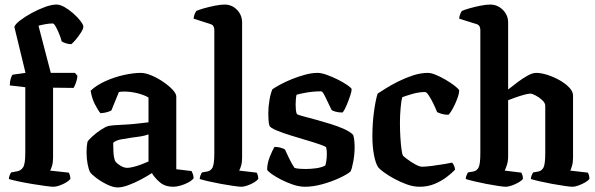

<svg xmlns="http://www.w3.org/2000/svg" viewBox="-20 -820 2614 843"><path d="M215 0Q206 0 179 -3.5Q152 -7 119.5 -12.5Q87 -18 59 -24Q31 -30 19 -34Q19 -42 22.5 -50.5Q26 -59 29 -63L56 -68Q72 -71 81.5 -85.5Q91 -100 91 -148V-437L23 -445Q23 -462 27 -474.5Q31 -487 35 -492L92 -500L43 -702Q47 -714 68.5 -730.5Q90 -747 119.5 -763Q149 -779 178 -789.5Q207 -800 228 -800Q244 -800 264 -788.5Q284 -777 303 -760Q322 -743 334 -727Q346 -711 346 -703Q346 -694 336 -678Q326 -662 313.5 -647Q301 -632 293 -626Q281 -626 269 -630Q257 -634 251 -638Q247 -654 239.5 -672Q232 -690 224.5 -703.5Q217 -717 211 -717Q196 -717 177.5 -713.5Q159 -710 149 -707L203 -500H309L320 -487Q319 -472 313.5 -457Q308 -442 303 -434L213 -435V-128Q213 -107 208.5 -92Q204 -77 200 -71L282 -62Q284 -59 286.5 -51.5Q289 -44 289 -35Q284 -27 270.5 -19Q257 -11 241.5 -5.5Q226 0 215 0Z M497 3Q477 3 451 -9.5Q425 -22 403 -38.5Q381 -55 375 -65Q369 -77 364.5 -100.5Q360 -124 360 -152Q360 -178 364 -197Q368 -205 385.5 -221Q403 -237 423.5 -250.5Q444 -264 457 -267Q466 -269 486.5 -270.5Q507 -272 531 -273Q548 -274 560.5 -275Q573 -276 588.5 -278Q604 -280 632 -283V-392Q611 -404 582 -411Q553 -418 527 -418Q520 -418 513 -417.5Q506 -417 502 -416L469 -335Q464 -332 451.5 -328Q439 -324 421 -323Q410 -336 396.5 -362.5Q383 -389 378 -422Q405 -447 444.5 -464.5Q484 -482 525 -491Q566 -500 598 -500Q618 -500 644.5 -489Q671 -478 696 -461Q721 -444 737.5 -426.5Q754 -409 754 -396V-77L821 -69Q823 -65 826.5 -56.5Q830 -48 830 -37Q822 -27 806 -18.5Q790 -10 772 -5Q754 0 741 0Q705 0 682 -19.5Q659 -39 647 -60Q627 -47 599 -32Q571 -17 543.5 -7Q516 3 497 3ZM539 -83Q548 -83 565 -87Q582 -91 600.5 -98Q619 -105 632 -111V-230Q616 -224 597 -221Q578 -218 560 -216Q534 -212 511.5 -208Q489 -204 477 -193Q477 -177 478 -154Q479 -131 485 -114Q490 -105 506.5 -94Q523 -83 539 -83Z M1040 0Q1031 0 1006 -3.5Q981 -7 951 -12.5Q921 -18 895 -24Q869 -30 857 -34Q857 -42 860.5 -50.5Q864 -59 867 -63L890 -67Q906 -70 913.5 -85Q921 -100 921 -148V-688Q921 -697 917.5 -704Q914 -711 905 -714L830 -738Q831 -750 835 -759Q839 -768 842 -772Q853 -777 875.5 -783.5Q898 -790 923.5 -795Q949 -800 966 -800Q998 -800 1020.5 -777Q1043 -754 1043 -721V-128Q1043 -107 1038.5 -92Q1034 -77 1030 -71L1107 -62Q1109 -59 1111.5 -51.5Q1114 -44 1114 -35Q1109 -27 1095.5 -19Q1082 -11 1066.5 -5.5Q1051 0 1040 0Z M1319 0Q1294 0 1266 -9.5Q1238 -19 1213 -32Q1188 -45 1171.5 -57Q1155 -69 1153 -75Q1153 -102 1164 -130Q1175 -158 1185 -175Q1202 -175 1214 -171Q1226 -167 1231 -164Q1238 -148 1250 -123.5Q1262 -99 1273 -83Q1281 -80 1296 -79Q1311 -78 1321 -78Q1342 -78 1366 -81Q1390 -84 1408 -93Q1415 -113 1415 -146Q1415 -161 1412 -173Q1410 -177 1385.5 -185.5Q1361 -194 1325.5 -204.5Q1290 -215 1254.5 -226Q1219 -237 1193 -248Q1167 -259 1163 -268Q1160 -278 1159 -293Q1158 -308 1158 -322Q1158 -350 1163 -380Q1168 -410 1176 -428Q1187 -436 1210 -448.5Q1233 -461 1261.5 -472.5Q1290 -484 1319.5 -492Q1349 -500 1374 -500Q1391 -500 1416 -491Q1441 -482 1465.5 -469.5Q1490 -457 1507 -445Q1524 -433 1524 -428Q1524 -419 1517 -398Q1510 -377 1501 -356Q1492 -335 1484 -326Q1467 -326 1454 -329.5Q1441 -333 1436 -337Q1419 -371 1408 -395Q1397 -419 1390 -419Q1357 -419 1325.5 -413.5Q1294 -408 1282 -404Q1280 -395 1279 -383.5Q1278 -372 1278 -361Q1278 -350 1279 -339Q1280 -328 1283 -320Q1286 -316 1309 -310Q1332 -304 1365 -295Q1398 -286 1432 -275.5Q1466 -265 1493 -252.5Q1520 -240 1531 -227Q1534 -217 1535.5 -203Q1537 -189 1537 -175Q1537 -142 1531 -110Q1525 -78 1519 -67Q1504 -54 1469.5 -38Q1435 -22 1394.5 -11Q1354 0 1319 0Z M1822 0Q1795 0 1766 -10.5Q1737 -21 1710.5 -35.5Q1684 -50 1665 -64Q1646 -78 1641 -85Q1629 -102 1622 -139.5Q1615 -177 1615 -221Q1615 -278 1622 -329.5Q1629 -381 1638 -409Q1650 -417 1674 -432Q1698 -447 1729 -462.5Q1760 -478 1793.5 -489Q1827 -500 1859 -500Q1873 -500 1894.5 -491Q1916 -482 1938 -469Q1960 -456 1976 -443.5Q1992 -431 1996 -424Q1996 -409 1988 -387.5Q1980 -366 1969.5 -346Q1959 -326 1949 -316Q1933 -316 1919.5 -320Q1906 -324 1899 -328Q1893 -344 1883 -364.5Q1873 -385 1863 -400.5Q1853 -416 1846 -416Q1819 -416 1788.5 -407Q1758 -398 1746 -393Q1742 -380 1739 -346.5Q1736 -313 1736 -282Q1736 -247 1738 -215.5Q1740 -184 1743 -163Q1746 -142 1749 -137Q1751 -134 1767.5 -121.5Q1784 -109 1803 -98.5Q1822 -88 1833 -88Q1848 -88 1876 -91.5Q1904 -95 1930 -99.5Q1956 -104 1965 -106Q1969 -102 1973 -94Q1977 -86 1978 -75Q1964 -60 1941 -42.5Q1918 -25 1888 -12.5Q1858 0 1822 0Z M2201 0Q2192 0 2168 -3.5Q2144 -7 2115.5 -12.5Q2087 -18 2062 -24Q2037 -30 2025 -34Q2025 -42 2028.5 -50.5Q2032 -59 2035 -63L2058 -67Q2074 -70 2081.5 -85Q2089 -100 2089 -148V-688Q2089 -697 2085.5 -704Q2082 -711 2073 -714L1996 -738Q1997 -750 2001 -759Q2005 -768 2008 -772Q2019 -777 2041.5 -783.5Q2064 -790 2089.5 -795Q2115 -800 2132 -800Q2164 -800 2187.5 -777Q2211 -754 2211 -721V-427Q2231 -443 2253 -459.5Q2275 -476 2296.5 -488Q2318 -500 2334 -500Q2356 -500 2384 -491Q2412 -482 2437.5 -467.5Q2463 -453 2479.5 -435.5Q2496 -418 2496 -401V-128Q2496 -107 2491.5 -92Q2487 -77 2484 -71L2561 -62Q2563 -59 2565.5 -51.5Q2568 -44 2568 -35Q2563 -27 2549 -19Q2535 -11 2519.5 -5.5Q2504 0 2494 0Q2485 0 2460 -3.5Q2435 -7 2405 -12.5Q2375 -18 2349 -24Q2323 -30 2311 -34Q2311 -42 2314.5 -50.5Q2318 -59 2321 -63L2344 -67Q2359 -70 2366.5 -85Q2374 -100 2374 -148V-356Q2374 -368 2360.5 -380.5Q2347 -393 2331.5 -401Q2316 -409 2309 -409Q2299 -409 2279.5 -403.5Q2260 -398 2240.5 -391Q2221 -384 2211 -380V-133Q2211 -112 2205.5 -95.5Q2200 -79 2196 -71L2269 -62Q2271 -59 2273.5 -51.5Q2276 -44 2276 -35Q2271 -27 2257 -19Q2243 -11 2227 -5.5Q2211 0 2201 0Z"/></svg>

Font: Texturina 72pt
Style: Bold
Weight: 700
Designer: Guillermo Torres Carreño
Foundry: Omnibus-Type
Version: Version 1.002; ttfautohint (v1.8.3)